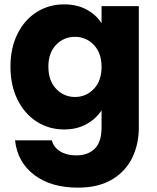

<svg xmlns="http://www.w3.org/2000/svg" viewBox="-20 -586 719 881"><path d="M274 -566Q333 -566 377.5 -542Q422 -518 446 -479V-558H617V-1Q617 76 586.5 138.5Q556 201 493.5 238Q431 275 338 275Q214 275 137 216.5Q60 158 49 58H218Q226 90 256 108.5Q286 127 330 127Q383 127 414.5 96.5Q446 66 446 -1V-80Q421 -41 377 -16.5Q333 8 274 8Q205 8 149 -27.5Q93 -63 60.5 -128.5Q28 -194 28 -280Q28 -366 60.5 -431Q93 -496 149 -531Q205 -566 274 -566ZM446 -279Q446 -343 410.5 -380Q375 -417 324 -417Q273 -417 237.5 -380.5Q202 -344 202 -280Q202 -216 237.5 -178.5Q273 -141 324 -141Q375 -141 410.5 -178Q446 -215 446 -279Z"/></svg>

Font: MSTAGE
Style: Bold
Weight: 700
Designer: Ninad Kale (Devanagari), Jonny Pinhorn (Latin)
Foundry: Indian Type Foundry
Version: 4.004